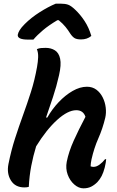

<svg xmlns="http://www.w3.org/2000/svg" viewBox="-20 -1018 640 1047"><path d="M454 -545Q484 -545 505.5 -529Q527 -513 540 -487Q553 -461 556.5 -431.5Q560 -402 554 -376Q540 -317 516.5 -264Q493 -211 479 -149Q477 -139 475.5 -129Q474 -119 474 -111Q482 -108 490 -108Q506 -108 523 -120.5Q540 -133 553 -150H559Q558 -140 556.5 -130Q555 -120 551 -104Q544 -77 534.5 -58.5Q525 -40 511 -25Q495 -9 477 0Q459 9 435 9Q409 9 385 -12Q361 -33 349 -66Q337 -99 344 -136Q355 -191 382 -251Q409 -311 446 -381Q434 -417 396 -417Q350 -417 291.5 -364Q233 -311 177 -220Q161 -168 150.5 -113.5Q140 -59 137 1Q127 4 113 4Q63 4 39.5 -34Q16 -72 26 -123Q41 -198 62 -263Q83 -328 105.5 -390Q128 -452 148.5 -516Q169 -580 182 -653Q187 -681 188 -706Q189 -731 181 -750Q192 -755 204 -756Q216 -757 229 -757Q258 -757 279.5 -743.5Q301 -730 308 -697.5Q315 -665 302 -608Q288 -546 269 -489Q250 -432 231 -377H238Q264 -423 300 -461Q336 -499 376 -522Q416 -545 454 -545ZM284 -998H312Q335 -998 351 -992.5Q367 -987 389 -966Q418 -939 441.5 -903Q465 -867 478 -822Q466 -812 452 -807.5Q438 -803 422 -803Q399 -803 387 -810Q375 -817 363 -835Q352 -853 337.5 -871Q323 -889 300 -908H293Q246 -880 214.5 -853.5Q183 -827 162 -802H134Q73 -802 77 -829Q79 -840 87.5 -854Q96 -868 115 -887Q150 -922 196.5 -951.5Q243 -981 284 -998Z"/></svg>

Font: Recursive Sn Csl St SmB
Style: Italic
Weight: 600
Italic angle: -15°
Version: Version 1.079;hotconv 1.0.112;makeotfexe 2.5.65598; ttfautoh